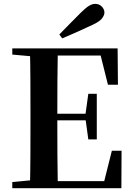

<svg xmlns="http://www.w3.org/2000/svg" viewBox="-20 -997 706 1017"><path d="M294.3 -814.5Q324.8 -844.9 354 -875.4Q383.2 -905.8 410.4 -932.2Q435.5 -956.6 452.1 -966.6Q468.6 -976.5 484.4 -976.5Q505.2 -976.5 519.1 -962.3Q533.1 -948.1 533.1 -930.5Q533.1 -916.4 520.3 -899.5Q507.5 -882.7 471.2 -865.9Q431.1 -846.9 390.8 -829Q350.5 -811.1 309.5 -793.6ZM45.1 0V-32.6L198.2 -47.3H212.6V0ZM138.6 0Q140.6 -85.2 141 -171.8Q141.4 -258.5 141.4 -346.1V-393.6Q141.4 -481.3 141 -567.7Q140.6 -654.1 138.6 -740.5H286.3Q284.6 -655.6 284.1 -567.7Q283.6 -479.8 283.6 -387.2V-359.2Q283.6 -263 284.1 -174.8Q284.6 -86.6 286.3 0ZM212.6 0V-37.4H595.3L523.6 -3.7L572.5 -198.6H623.9L622.9 0ZM212.6 -359.5V-394.7H458.6V-359.5ZM447.8 -258.7 432.6 -369.7V-390.7L447.8 -500.1H492.7V-258.7ZM45.1 -707.9V-740.5H212.6V-694.2H198.2ZM551.8 -548 504.4 -738.1 574.9 -702.9H212.6V-740.5H603L604.7 -548Z"/></svg>

Font: Noto Serif TC
Style: Regular
Weight: 200
Designer: Ryoko NISHIZUKA 西塚涼子 (kana & ideographs); Frank Grießhammer (Latin, Greek & Cyrillic); Wenlong ZHANG 张文龙 (bopomofo); San
Foundry: Adobe
Version: Version 2.001;hotconv 1.1.0;makeotfexe 2.6.0